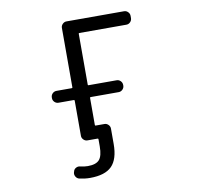

<svg xmlns="http://www.w3.org/2000/svg" viewBox="-99 -858 1198 1167"><g transform="rotate(-10 500.0 -274.0)"><path d="M505.9 -100.6Q519.5 -100.6 529.8 -90.3Q540 -80.1 540 -66.4V28.3Q540 122.1 498 164.6Q456.1 207 363.3 207Q332 207 296.9 199.2Q283.2 195.3 275.9 182.6Q268.6 169.9 272.5 156.2L274.4 150.4Q277.3 137.7 290 130.9Q302.7 124 316.4 127.9Q340.8 133.8 362.3 133.8Q413.1 133.8 433.6 110.4Q454.1 86.9 454.1 28.3V-15.6Q454.1 -20.5 449.2 -20.5H440.4H412.1H386.7Q373 -20.5 362.8 -30.8Q352.5 -41 352.5 -54.7V-271.5Q352.5 -276.4 347.7 -276.4H253.9Q239.3 -276.4 229 -286.6Q218.8 -296.9 218.8 -310.5V-314.5Q218.8 -329.1 229 -339.4Q239.3 -349.6 253.9 -349.6H347.7Q352.5 -349.6 352.5 -353.5V-720.7Q352.5 -734.4 362.8 -744.6Q373 -754.9 386.7 -754.9H742.2Q755.9 -754.9 766.1 -744.6Q776.4 -734.4 776.4 -720.7V-707Q776.4 -692.4 766.1 -682.1Q755.9 -671.9 742.2 -671.9H451.2Q447.3 -671.9 447.3 -668V-353.5Q447.3 -349.6 451.2 -349.6H625Q638.7 -349.6 648.9 -339.4Q659.2 -329.1 659.2 -314.5V-310.5Q659.2 -296.9 648.9 -286.6Q638.7 -276.4 625 -276.4H451.2Q447.3 -276.4 447.3 -271.5V-105.5Q447.3 -100.6 451.2 -100.6Z"/></g></svg>

Font: Rounded-L Mgen+ 2m regular
Style: Regular
Weight: 400
Designer: [Source Han Sans]
Ryoko NISHIZUKA  (kana & ideographs); Paul D. Hunt (Latin, Greek & Cyrillic); Wenlong ZHANG  (bopomofo
Version: Version 1.059.20150602